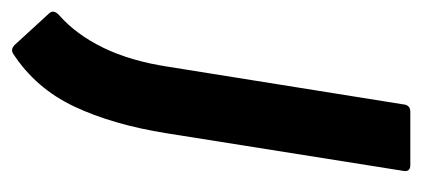

<svg xmlns="http://www.w3.org/2000/svg" viewBox="-270 -314 729 332"><g transform="rotate(90 95.0 -147.5)"><path d="M109 -480Q110 -492 122 -492H214Q226 -492 224 -480L159 -71Q144 23 112.5 89.5Q81 156 21 195Q14 199 7 193L-48 133Q-56 125 -45 115Q-12 86 11 39Q34 -8 44 -74Z"/></g></svg>

Font: Sofia Sans
Style: Bold Italic
Weight: 700
Italic angle: -9°
Designer: Botio Nikoltchev, Ani Petrova
Foundry: lettersoup
Version: Version 4.101; ttfautohint (v1.8.4.7-5d5b)